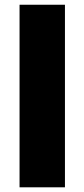

<svg xmlns="http://www.w3.org/2000/svg" viewBox="-20 -798 360 818"><path d="M256.7 -777.8V0H63.3V-777.8Z"/></svg>

Font: Paperlogy 9 Black
Style: Regular
Weight: 900
Designer: redesigned by Lee Juim, glyphs from Gmarket Sans & Montserrat
Foundry: PT&
Version: Version 1.001